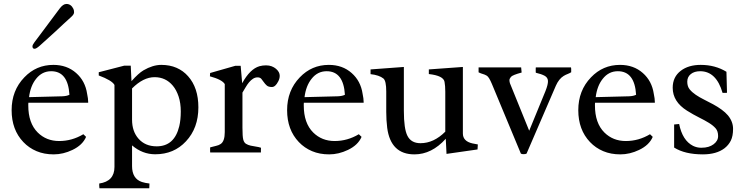

<svg xmlns="http://www.w3.org/2000/svg" viewBox="-20 -787 3852 991"><path d="M338.4 -297.9Q331.1 -419.4 244.1 -419.4Q196.8 -419.4 166 -379.9Q137.2 -343.8 129.9 -285.6L302.2 -290Q325.2 -291 338.4 -297.9ZM410.2 -94.2 424.3 -80.6Q406.2 -38.1 354 -13.2Q306.2 9.8 257.1 9.8Q208 9.8 168.7 -6.8Q129.4 -23.4 100.6 -53.7Q40 -117.2 40 -218.3Q40 -319.8 105.5 -387.7Q167 -452.1 255.4 -452.1Q325.7 -452.1 373 -410.2Q419.9 -369.1 429.7 -302.7Q435.1 -277.8 435.1 -261.2V-256.8H126.5Q126 -252.9 126 -249.5Q126 -246.1 126 -242.7Q126 -151.4 174.8 -103Q219.2 -59.1 285.4 -59.1Q351.6 -59.1 410.2 -94.2ZM158.7 -535.2Q147.5 -535.2 147.5 -547.9Q147.5 -555.2 157.7 -568.8Q168 -582.5 187.3 -608.2Q206.5 -633.8 226.1 -660.2Q276.4 -727.5 288.1 -743.2Q305.7 -766.6 322.8 -766.6Q346.7 -766.6 358.9 -741.2Q362.3 -733.9 362.3 -723.4Q362.3 -712.9 347.9 -700Q333.5 -687 308.6 -664.1Q283.7 -641.1 259.3 -618.2Q203.6 -567.4 185.3 -551.3Q167 -535.2 158.7 -535.2Z M661.6 -330.6V-169.4Q661.6 -108.9 694.8 -71.3Q729.5 -31.7 788.6 -31.7Q880.4 -31.7 905.3 -135.7Q913.1 -168.5 913.1 -211.7Q913.1 -254.9 901.9 -288.8Q890.6 -322.8 872.1 -344.7Q835.4 -388.7 777.6 -388.7Q719.7 -388.7 661.6 -330.6ZM781.2 9.3Q715.3 9.3 661.6 -36.6V70.3Q661.6 135.3 712.4 152.3Q729 157.7 751.5 160.2L750.5 184.6H493.2Q492.2 179.2 492.2 171.9V160.2Q570.8 148.9 570.8 74.7V-348.6Q558.1 -372.1 489.7 -397.5V-414.1L621.6 -448.2H654.8L658.7 -368.2Q694.8 -408.7 720.2 -423.8Q768.6 -452.1 812.5 -452.1Q856.4 -452.1 891.1 -437Q925.8 -421.9 950.7 -393.6Q1003.9 -334 1003.9 -232.9Q1003.9 -126 939.9 -57.6Q877.9 9.3 781.2 9.3Z M1140.1 -353Q1126.5 -376 1063.5 -393.1L1064.5 -410.2L1194.3 -447.3H1222.2L1230 -357.4Q1270.5 -431.2 1319.3 -445.3Q1335.9 -449.7 1352.8 -449.7Q1369.6 -449.7 1382.3 -444.8Q1395 -439.9 1404.3 -432.1Q1423.8 -415.5 1423.8 -396Q1423.8 -380.9 1416 -366.7Q1401.4 -337.9 1383.5 -337.9Q1365.7 -337.9 1356.9 -345.7Q1348.1 -353.5 1341.8 -362.8Q1335.4 -372.1 1328.9 -379.9Q1322.3 -387.7 1309.6 -387.7Q1296.9 -387.7 1285.9 -380.6Q1274.9 -373.5 1265.6 -362.3Q1256.3 -351.1 1248 -336.9Q1239.7 -322.8 1231.4 -309.1V-127.4Q1231.4 -82 1235.6 -66.4Q1239.7 -50.8 1249.8 -44.7Q1259.8 -38.6 1273.2 -35.4Q1286.6 -32.2 1301.3 -30.3Q1315.9 -28.3 1327.1 -24.4L1326.7 -9.3V0H1064.9Q1064.5 -2 1064.5 -5.9V-22.9Q1064.5 -25.4 1064.9 -26.4Q1081.5 -31.2 1095.5 -34.2Q1109.4 -37.1 1119.1 -43.9Q1140.1 -58.1 1140.1 -105Z M1760.3 -297.9Q1752.9 -419.4 1666 -419.4Q1618.7 -419.4 1587.9 -379.9Q1559.1 -343.8 1551.8 -285.6L1724.1 -290Q1747.1 -291 1760.3 -297.9ZM1832 -94.2 1846.2 -80.6Q1828.1 -38.1 1775.9 -13.2Q1728 9.8 1679 9.8Q1629.9 9.8 1590.6 -6.8Q1551.3 -23.4 1522.5 -53.7Q1461.9 -117.2 1461.9 -218.3Q1461.9 -319.8 1527.3 -387.7Q1588.9 -452.1 1677.2 -452.1Q1747.6 -452.1 1794.9 -410.2Q1841.8 -369.1 1851.6 -302.7Q1856.9 -277.8 1856.9 -261.2V-256.8H1548.3Q1547.9 -252.9 1547.9 -249.5Q1547.9 -246.1 1547.9 -242.7Q1547.9 -151.4 1596.7 -103Q1641.1 -59.1 1707.3 -59.1Q1773.4 -59.1 1832 -94.2Z M2150.4 -47.9Q2218.8 -47.9 2278.3 -107.4V-314Q2278.3 -344.2 2274.4 -364.7Q2268.6 -396.5 2193.4 -404.8V-428.7L2369.1 -441.4V-98.1Q2369.1 -58.1 2418 -46.9Q2431.6 -43.9 2446.3 -41.5L2444.8 -15.6L2284.7 7.3L2280.8 -70.8Q2208.5 9.8 2119.1 9.8Q1996.6 9.8 1978.5 -127.4Q1973.6 -167 1973.6 -209.5V-314.9Q1973.6 -369.6 1959 -381.8Q1937 -399.4 1892.6 -404.3V-428.7L2064.5 -441.4V-214.8Q2064.5 -122.1 2083 -85.9Q2102.1 -47.9 2150.4 -47.9Z M2669.9 -439 2672.4 -412.6Q2625 -399.9 2617.2 -390.1Q2609.4 -380.4 2609.4 -373.5Q2609.4 -366.7 2611.8 -357.9L2711.4 -112.3L2795.4 -316.9Q2809.1 -351.6 2808.3 -369.1Q2807.6 -386.7 2791.3 -395.8Q2774.9 -404.8 2745.6 -411.6Q2745.1 -414.1 2745.1 -417V-434.1Q2745.1 -437.5 2745.6 -439H2927.2Q2928.2 -435.1 2928.2 -431.6V-414.1Q2919.4 -408.7 2909.7 -405Q2899.9 -401.4 2889.2 -395Q2864.7 -379.9 2849.1 -344.7L2697.8 5.9Q2691.9 8.8 2682.6 8.8Q2673.3 8.8 2668.5 5.9L2519 -353.5Q2503.9 -389.6 2492.7 -396.2Q2481.4 -402.8 2472.4 -405Q2463.4 -407.2 2450.2 -413.6V-439Z M3263.2 -297.9Q3255.9 -419.4 3168.9 -419.4Q3121.6 -419.4 3090.8 -379.9Q3062 -343.8 3054.7 -285.6L3227.1 -290Q3250 -291 3263.2 -297.9ZM3335 -94.2 3349.1 -80.6Q3331.1 -38.1 3278.8 -13.2Q3231 9.8 3181.9 9.8Q3132.8 9.8 3093.5 -6.8Q3054.2 -23.4 3025.4 -53.7Q2964.8 -117.2 2964.8 -218.3Q2964.8 -319.8 3030.3 -387.7Q3091.8 -452.1 3180.2 -452.1Q3250.5 -452.1 3297.9 -410.2Q3344.7 -369.1 3354.5 -302.7Q3359.9 -277.8 3359.9 -261.2V-256.8H3051.3Q3050.8 -252.9 3050.8 -249.5Q3050.8 -246.1 3050.8 -242.7Q3050.8 -151.4 3099.6 -103Q3144 -59.1 3210.2 -59.1Q3276.4 -59.1 3335 -94.2Z M3459.5 -144.5Q3478 -147 3485.4 -147Q3502.4 -62 3557.1 -34.2Q3577.1 -24.4 3599.1 -24.4Q3621.1 -24.4 3636.2 -29.1Q3651.4 -33.7 3662.6 -42Q3686.5 -59.6 3686.5 -84.7Q3686.5 -109.9 3673.8 -124.5Q3661.1 -139.2 3639.4 -152.6Q3617.7 -166 3588.6 -180.4Q3559.6 -194.8 3525.9 -215.8Q3452.1 -262.2 3452.1 -334Q3452.1 -390.1 3494.1 -421.9Q3533.7 -452.1 3596.7 -452.1Q3671.4 -452.1 3729.5 -416.5L3732.4 -308.1Q3727.1 -307.6 3721.2 -307.6H3709.5Q3677.2 -419.4 3593.8 -419.4Q3564 -419.4 3545.7 -404.8Q3527.3 -390.1 3527.3 -365.5Q3527.3 -340.8 3539.8 -325.7Q3552.2 -310.5 3571.3 -297.6Q3590.3 -284.7 3613.5 -273.2Q3636.7 -261.7 3660.6 -248.8Q3684.6 -235.8 3704.3 -221.4Q3724.1 -207 3737.3 -191.4Q3763.7 -159.2 3763.7 -121.8Q3763.7 -84.5 3752 -61Q3740.2 -37.6 3719.2 -21.5Q3677.7 9.8 3607.9 9.8Q3515.1 9.8 3459.5 -25.4Z"/></svg>

Font: RadleyRegular
Style: Regular
Weight: 400
Designer: vernon adams
Foundry: vernon adams
Version: Version 1.000;PS 001.001;hotconv 1.0.56